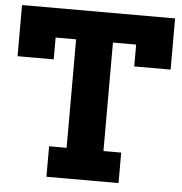

<svg xmlns="http://www.w3.org/2000/svg" viewBox="-53 -790 798 841"><g transform="rotate(5 346.5 -370.0)"><path d="M10 -740H683V-515H523V-611H421V-134H499V0H182V-134H259V-611H169V-515H10Z"/></g></svg>

Font: Arvo
Style: Bold
Weight: 700
Designer: Anton Koovit (Cyrillic Expansion: Cyreal)
Foundry: Anton Koovit, Yassin Baggar
Version: Version 3.000